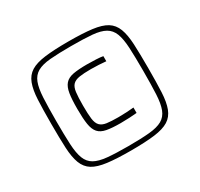

<svg xmlns="http://www.w3.org/2000/svg" viewBox="-148 -881 1117 1074"><g transform="rotate(-30 410.0 -344.0)"><path d="M410 8Q318 8 258.5 0.5Q199 -7 166 -27.5Q133 -48 118 -87.5Q103 -127 100 -189Q97 -251 97 -344Q97 -437 100 -499Q103 -561 118 -600.5Q133 -640 166 -660.5Q199 -681 258 -688.5Q317 -696 410 -696Q502 -696 561.5 -688.5Q621 -681 654 -660.5Q687 -640 702 -600.5Q717 -561 720 -499Q723 -437 723 -344Q723 -251 720 -189Q717 -127 702 -87.5Q687 -48 654 -27.5Q621 -7 562 0.5Q503 8 410 8ZM436 -154Q381 -154 346.5 -160.5Q312 -167 294.5 -187Q277 -207 271 -244.5Q265 -282 265 -344Q265 -406 271 -443Q277 -480 294.5 -500Q312 -520 346 -526.5Q380 -533 436 -533Q465 -533 494.5 -531.5Q524 -530 539 -527V-494Q520 -496 493 -497.5Q466 -499 442 -499Q395 -499 367 -494.5Q339 -490 324.5 -475.5Q310 -461 306 -429.5Q302 -398 302 -344Q302 -290 306 -258.5Q310 -227 324.5 -212Q339 -197 367 -193Q395 -189 442 -189Q467 -189 495.5 -190.5Q524 -192 541 -194V-159Q522 -157 492.5 -155.5Q463 -154 436 -154ZM410 -21Q492 -21 545 -26Q598 -31 628 -48Q658 -65 671.5 -100Q685 -135 688 -194Q691 -253 691 -344Q691 -435 688 -494Q685 -553 671.5 -588Q658 -623 628 -640Q598 -657 545.5 -661.5Q493 -666 410 -666Q328 -666 275 -661.5Q222 -657 192 -640Q162 -623 148.5 -588Q135 -553 132 -494Q129 -435 129 -344Q129 -253 132 -194Q135 -135 148.5 -100Q162 -65 192 -48Q222 -31 274.5 -26Q327 -21 410 -21Z"/></g></svg>

Font: Saira Expanded ExtraLight
Style: Regular
Weight: 250
Width: 7
Designer: Hector Gatti with collaboration of the Omnibus-Type team
Foundry: Omnibus-Type
Version: Version 1.101